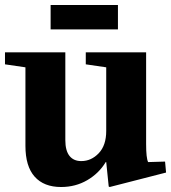

<svg xmlns="http://www.w3.org/2000/svg" viewBox="-28 -740 686 770"><path d="M398 -470 316 -482V-530H558V-162Q558 -106 566 -90L634 -92L638 -48L412 10L408 8L398 -90H396Q369 -45 322 -17.5Q275 10 217 10Q148 10 111 -31.5Q74 -73 74 -155V-470L-8 -482V-530H234V-178Q234 -136 250.5 -115Q267 -94 298 -94Q338 -94 368 -125.5Q398 -157 398 -215ZM445 -720V-622H175V-720Z"/></svg>

Font: Minipax
Style: Bold
Weight: 700
Designer: Raphaël Ronot, Igor Stepanchenko (Cyrillic)
Foundry: steppetype
Version: Version 1.002